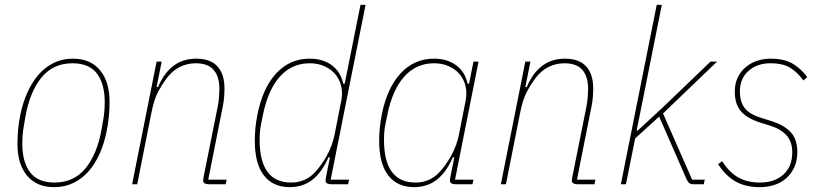

<svg xmlns="http://www.w3.org/2000/svg" viewBox="-20 -760 3379 792"><path d="M203 12Q131 12 91.5 -35.5Q52 -83 52 -167Q52 -231 64 -287Q74 -336 93 -378.5Q112 -421 139 -452Q166 -483 201.5 -500.5Q237 -518 281 -518Q353 -518 392.5 -470.5Q432 -423 432 -339Q432 -277 420 -219Q410 -169 391.5 -127Q373 -85 346 -54Q319 -23 283 -5.5Q247 12 203 12ZM205 -7Q285 -7 333 -66Q381 -125 399 -227L406 -267Q412 -300 412 -339Q412 -414 380 -456.5Q348 -499 279 -499Q199 -499 151 -440Q103 -381 85 -279L78 -239Q72 -206 72 -167Q72 -92 104 -49.5Q136 -7 205 -7Z M525 0 626 -506H647L626 -401H632Q656 -458 695 -488Q734 -518 790 -518Q848 -518 877 -486Q906 -454 906 -396Q906 -379 904.5 -359.5Q903 -340 899 -321L839 -19H915L911 0H841Q831 0 824.5 -3.5Q818 -7 818 -15Q818 -21 820 -31L878 -320Q882 -340 883.5 -361Q885 -382 885 -393Q885 -444 861.5 -471.5Q838 -499 787 -499Q752 -499 721 -483.5Q690 -468 665 -434Q648 -411 632 -381Q616 -351 605 -297L546 0Z M1346 0Q1336 0 1329.5 -3.5Q1323 -7 1323 -15Q1323 -21 1325 -31L1341 -111H1335Q1307 -48 1268 -18Q1229 12 1175 12Q1106 12 1068.5 -36.5Q1031 -85 1031 -179Q1031 -233 1042 -288Q1064 -398 1120 -458Q1176 -518 1257 -518Q1312 -518 1348.5 -491Q1385 -464 1396 -415H1402L1467 -740H1488L1344 -19H1420L1416 0ZM1181 -7Q1238 -7 1277 -47Q1305 -76 1328.5 -118.5Q1352 -161 1361 -209L1388 -346Q1394 -378 1387 -406Q1380 -434 1362.5 -454.5Q1345 -475 1318 -487Q1291 -499 1257 -499Q1184 -499 1134.5 -444Q1085 -389 1064 -283L1057 -248Q1054 -234 1052.5 -218.5Q1051 -203 1051 -183Q1051 -7 1181 -7Z M1859 0Q1849 0 1842.5 -3.5Q1836 -7 1836 -15Q1836 -21 1838 -31L1854 -111H1848Q1820 -48 1781 -18Q1742 12 1688 12Q1619 12 1581.5 -36.5Q1544 -85 1544 -179Q1544 -233 1555 -288Q1577 -398 1633 -458Q1689 -518 1770 -518Q1825 -518 1861.5 -491Q1898 -464 1909 -415H1915L1933 -506H1954L1857 -19H1933L1929 0ZM1694 -7Q1751 -7 1790 -47Q1818 -76 1841.5 -118.5Q1865 -161 1874 -209L1901 -346Q1907 -378 1900 -406Q1893 -434 1875.5 -454.5Q1858 -475 1831 -487Q1804 -499 1770 -499Q1697 -499 1647.5 -444Q1598 -389 1577 -283L1570 -248Q1567 -234 1565.5 -218.5Q1564 -203 1564 -183Q1564 -7 1694 -7Z M2046 0 2147 -506H2168L2147 -401H2153Q2177 -458 2216 -488Q2255 -518 2311 -518Q2369 -518 2398 -486Q2427 -454 2427 -396Q2427 -379 2425.5 -359.5Q2424 -340 2420 -321L2360 -19H2436L2432 0H2362Q2352 0 2345.5 -3.5Q2339 -7 2339 -15Q2339 -21 2341 -31L2399 -320Q2403 -340 2404.5 -361Q2406 -382 2406 -393Q2406 -444 2382.5 -471.5Q2359 -499 2308 -499Q2273 -499 2242 -483.5Q2211 -468 2186 -434Q2169 -411 2153 -381Q2137 -351 2126 -297L2067 0Z M2689 -740H2710L2629 -335L2606 -221H2610L2712 -315L2911 -506H2938L2715 -292L2835 -19H2887L2883 0H2840Q2829 0 2823 -5Q2817 -10 2812 -21L2699 -279L2600 -189L2562 0H2541Z M3115 12Q3055 12 3014 -11.5Q2973 -35 2942 -83L2959 -95Q2988 -49 3025.5 -28Q3063 -7 3115 -7Q3174 -7 3211 -39.5Q3248 -72 3248 -132Q3248 -175 3225 -201Q3202 -227 3159 -241L3114 -255Q3061 -272 3036 -301.5Q3011 -331 3011 -382Q3011 -415 3023 -440Q3035 -465 3055.5 -482.5Q3076 -500 3102.5 -509Q3129 -518 3159 -518Q3217 -518 3252 -496Q3287 -474 3310 -442L3294 -428Q3273 -458 3242.5 -478.5Q3212 -499 3158 -499Q3103 -499 3067.5 -467.5Q3032 -436 3032 -382Q3032 -342 3050.5 -316Q3069 -290 3119 -274L3164 -260Q3212 -245 3240.5 -216Q3269 -187 3269 -133Q3269 -97 3256.5 -70Q3244 -43 3223 -24.5Q3202 -6 3174 3Q3146 12 3115 12Z"/></svg>

Font: IBM Plex Sans Condensed Thin
Style: Italic
Weight: 100
Width: 3
Italic angle: -11°
Designer: Mike Abbink, Paul van der Laan, Pieter van Rosmalen
Foundry: Bold Monday
Version: Version 1.3